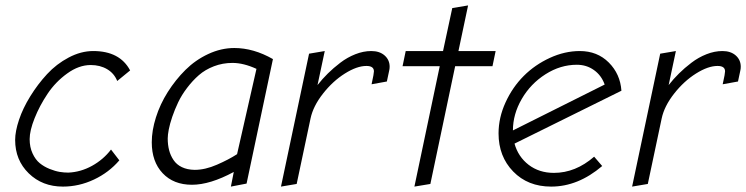

<svg xmlns="http://www.w3.org/2000/svg" viewBox="-20 -691 2763 711"><path d="M232.9 -51.8Q217.8 -51.8 201.2 -54.4Q184.6 -57.1 163.8 -65.4Q143.1 -73.7 127.2 -86.7Q111.3 -99.6 100.6 -122.8Q89.8 -146 89.8 -175.8Q89.8 -207.5 108.2 -253.4Q126.5 -299.3 156 -343.5Q185.5 -387.7 228.8 -418.9Q272 -450.2 315.9 -450.2Q350.6 -450.2 376.7 -434.8Q402.8 -419.4 414.1 -391.1L461.9 -430.2Q423.8 -502 325.2 -502Q279.8 -502 234.4 -478Q189 -454.1 154.3 -416.5Q119.6 -378.9 92.3 -334.7Q64.9 -290.5 50.5 -247.6Q36.1 -204.6 36.1 -172.9Q36.1 -98.1 86.4 -49.1Q136.7 0 212.9 0Q272.5 0 327.9 -26.1Q383.3 -52.2 421.9 -97.2L391.1 -137.2Q362.8 -100.1 320.8 -76.9Q278.8 -53.7 232.9 -51.8Z M990.7 -472.2Q918.9 -513.2 847.7 -513.2Q798.8 -513.2 751.2 -491Q703.6 -468.8 666.7 -432.1Q629.9 -395.5 601.3 -350.3Q572.8 -305.2 557.4 -256.3Q542 -207.5 542 -164.1Q542 -92.3 582.3 -49.6Q622.6 -6.8 690.9 -6.8Q757.8 -6.8 845.7 -54.2L835 0L893.1 -11.2ZM700.7 -62Q673.3 -62.5 653.6 -72Q633.8 -81.5 622.6 -98.4Q611.3 -115.2 606.2 -135Q601.1 -154.8 601.1 -178.2Q601.1 -191.4 605 -211.7Q608.9 -231.9 617.9 -258.5Q627 -285.2 639.9 -312.3Q652.8 -339.4 672.9 -365.7Q692.9 -392.1 716.3 -412.6Q739.7 -433.1 772.2 -445.6Q804.7 -458 840.8 -458Q881.8 -458 929.7 -436L857.9 -120.1Q827.1 -100.1 783.4 -81.1Q739.7 -62 700.7 -62Z M1420.9 -428.2Q1422.9 -436 1422.9 -443.8Q1422.9 -469.2 1404.3 -485.6Q1385.7 -502 1355 -502Q1325.7 -502 1295.9 -490.2Q1266.1 -478.5 1240.2 -458.7Q1214.4 -439 1194.1 -418.9Q1173.8 -398.9 1155.8 -376L1182.6 -502L1124.5 -492.2L1020.5 0L1078.6 -9.8L1129.9 -252Q1139.6 -297.9 1176 -344.2Q1212.4 -390.6 1257.1 -418.7Q1301.8 -446.8 1336.9 -446.8Q1364.7 -446.8 1364.7 -426.8Q1364.7 -423.8 1362.8 -412.1L1356 -378.9L1412.6 -389.2Z M1815.4 -502H1677.7L1713.4 -670.9L1654.8 -661.1L1620.6 -502H1482.4L1470.7 -445.8H1608.4L1514.6 0L1573.7 -9.8L1665.5 -445.8H1803.7Z M2021 0Q2120.6 0 2210 -76.2L2180.2 -110.8Q2111.3 -50.8 2031.2 -50.8Q1976.6 -50.8 1937.7 -80.6Q1898.9 -110.4 1885.3 -159.2L2281.2 -355Q2276.9 -417 2234.4 -459.5Q2191.9 -502 2127 -502Q2071.3 -502 2016.1 -476.6Q1960.9 -451.2 1919.4 -409.7Q1877.9 -368.2 1852.1 -311.8Q1826.2 -255.4 1826.2 -196.8Q1826.2 -111.8 1880.4 -55.9Q1934.6 0 2021 0ZM2116.2 -451.2Q2151.9 -451.2 2179.4 -431.6Q2207 -412.1 2219.2 -377.9L1879.4 -208Q1879.4 -268.1 1912.1 -324.5Q1944.8 -380.9 2000 -416Q2055.2 -451.2 2116.2 -451.2Z M2721.2 -428.2Q2723.1 -436 2723.1 -443.8Q2723.1 -469.2 2704.6 -485.6Q2686 -502 2655.3 -502Q2626 -502 2596.2 -490.2Q2566.4 -478.5 2540.5 -458.7Q2514.6 -439 2494.4 -418.9Q2474.1 -398.9 2456.1 -376L2482.9 -502L2424.8 -492.2L2320.8 0L2378.9 -9.8L2430.2 -252Q2439.9 -297.9 2476.3 -344.2Q2512.7 -390.6 2557.4 -418.7Q2602.1 -446.8 2637.2 -446.8Q2665 -446.8 2665 -426.8Q2665 -423.8 2663.1 -412.1L2656.2 -378.9L2712.9 -389.2Z"/></svg>

Font: Comic Neue Angular
Style: Italic
Weight: 400
Italic angle: -12°
Designer: Craig Rozynski
Foundry: Craig Rozynski
Version: Version 2.003